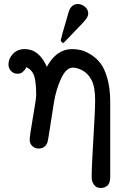

<svg xmlns="http://www.w3.org/2000/svg" viewBox="-20 -726 615 951"><path d="M22 -407.2Q22 -436 44.4 -459.5Q66.9 -482.9 102.1 -482.9Q173.8 -482.9 211.9 -395Q259.8 -482.9 336.9 -482.9Q357.9 -482.9 379.9 -478Q401.9 -473.1 429.4 -456.1Q457 -439 477.5 -412.6Q498 -386.2 512 -336.7Q525.9 -287.1 525.9 -223.1V149.9Q525.9 182.1 511.5 193.6Q497.1 205.1 480 205.1Q471.2 205.1 462.2 202.1Q453.1 199.2 443.6 186Q434.1 172.9 434.1 150.9Q434.1 97.7 442.6 -40.3Q451.2 -178.2 451.2 -231Q451.2 -295.9 433.1 -330.1Q417 -360.8 390.4 -376Q363.8 -391.1 340.8 -391.1Q307.6 -391.1 282.7 -337.2Q257.8 -283.2 247.3 -219.5Q236.8 -155.8 227.3 -91.8Q217.8 -27.8 214.8 -20Q202.6 9.8 171.9 9.8Q153.8 9.8 140.4 -2.2Q127 -14.2 127 -33Q127 -51.8 143.1 -144.8Q159.2 -237.8 159.2 -253.9Q159.2 -328.1 147 -356Q134.8 -383.8 109.9 -393.1L108.9 -391.1Q107.9 -389.2 106.4 -386Q105 -382.8 102.5 -379.9Q100.1 -377 96.4 -373.5Q92.8 -370.1 88.9 -366.9Q85 -363.8 79.1 -362.3Q73.2 -360.8 65.9 -360.8Q47.9 -360.8 34.9 -374Q22 -387.2 22 -407.2ZM280.8 -526.9Q280.8 -532.7 318.8 -662.1L319.8 -665Q320.8 -668 321.3 -669.9Q321.8 -671.9 323.5 -676Q325.2 -680.2 327.1 -683.1Q329.1 -686 331.5 -689.5Q334 -692.9 337.4 -696Q340.8 -699.2 345 -701.2Q349.1 -703.1 354 -704.6Q358.9 -706.1 365.2 -706.1Q384.3 -706.1 400.6 -692.6Q417 -679.2 417 -659.2Q417 -655.3 416 -651.1Q415 -647 412.6 -642.1Q410.2 -637.2 407 -633.1Q403.8 -628.9 397.9 -621.3Q392.1 -613.8 386 -607.9Q379.9 -602.1 369.4 -591.1Q358.9 -580.1 349.4 -570.1Q339.8 -560.1 324 -543.5Q308.1 -526.9 293.9 -512.2Q293 -513.2 290.5 -514.6Q288.1 -516.1 286.1 -517.6Q284.2 -519 282.5 -521.5Q280.8 -523.9 280.8 -526.9Z"/></svg>

Font: CMU Concrete
Style: Bold
Weight: 700
Version: Version 0.7.0